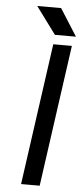

<svg xmlns="http://www.w3.org/2000/svg" viewBox="-60 -914 407 946"><g transform="rotate(5 144.0 -440.5)"><path d="M184 -747H288L203 -881H85ZM82 0H174L272 -700H180Z"/></g></svg>

Font: Unageo
Style: Medium-Italic
Weight: 500
Designer: Richard Sepsi
Foundry: Richard Sepsi
Version: Version 2.000